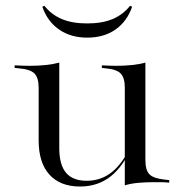

<svg xmlns="http://www.w3.org/2000/svg" viewBox="-20 -643 647 676"><path d="M188.7 -412.9V-206.5H116.1V-333.9Q116.1 -369.4 101.2 -384.3Q86.3 -399.2 46 -402.4L31.5 -404V-412.9Q50.8 -412.1 61.7 -411.7Q72.6 -411.3 84.7 -411.3Q114.5 -411.3 141.1 -414.1Q167.7 -416.9 188.7 -422.6ZM188.7 -206.5V-121Q188.7 -62.9 212.5 -34.7Q236.3 -6.5 285.5 -6.5Q336.3 -6.5 375 -37.9Q413.7 -69.4 444.4 -136.3V-129Q414.5 -57.3 369.4 -21.8Q324.2 13.7 262.1 13.7Q191.9 13.7 154 -28.2Q116.1 -70.2 116.1 -148.4V-206.5ZM419.4 0V-206.5H491.9V-79Q491.9 -43.5 506.5 -29Q521 -14.5 561.3 -10.5L575.8 -8.9V0Q556.5 -1.6 546 -1.6Q535.5 -1.6 522.6 -1.6Q492.7 -1.6 466.1 0.8Q439.5 3.2 419.4 9.7ZM491.9 -412.9V-206.5H419.4V-334.7Q419.4 -369.4 404.8 -384.3Q390.3 -399.2 351.6 -402.4L338.7 -404V-412.9Q358.1 -412.1 368.5 -411.7Q379 -411.3 390.3 -411.3Q418.5 -411.3 445.2 -414.1Q471.8 -416.9 491.9 -422.6ZM287.1 -510.5Q229 -510.5 187.9 -539.1Q146.8 -567.7 129 -619.4L136.3 -622.6Q161.3 -591.1 198 -575.8Q234.7 -560.5 287.1 -560.5Q339.5 -560.5 376.2 -575.8Q412.9 -591.1 437.9 -622.6L445.2 -619.4Q427.4 -567.7 386.7 -539.1Q346 -510.5 287.1 -510.5Z"/></svg>

Font: Playfair 144pt SemiExpanded Light
Style: Regular
Weight: 300
Width: 6
Designer: Claus Eggers Sørensen
Foundry: Claus Eggers Sørensen
Version: Version 2.203